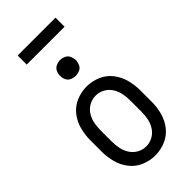

<svg xmlns="http://www.w3.org/2000/svg" viewBox="-288 -1001 1076 1076"><g transform="rotate(-45 250.0 -463.0)"><path d="M250 -623Q233 -623 217.5 -630Q202 -637 194.5 -652.5Q187 -668 188 -685Q187 -702 194.5 -717.5Q202 -733 217.5 -740.5Q233 -748 250 -748Q267 -748 282.5 -740.5Q298 -733 305 -717.5Q312 -702 313 -685Q312 -668 305 -652.5Q298 -637 282.5 -630Q267 -623 250 -623ZM250 8Q207 8 167 -9Q127 -26 100.5 -60Q74 -94 63 -135.5Q52 -177 52 -220V-310Q52 -353 63 -394.5Q74 -436 100.5 -470Q127 -504 167 -521Q207 -538 250 -538Q293 -538 333 -521Q373 -504 399.5 -470Q426 -436 437 -394.5Q448 -353 448 -310V-220Q448 -177 437 -135.5Q426 -94 399.5 -60Q373 -26 333 -9Q293 8 250 8ZM250 -64Q278 -64 302.5 -77.5Q327 -91 342 -114.5Q357 -138 362.5 -165Q368 -192 368 -220V-310Q368 -338 362.5 -365Q357 -392 342 -415.5Q327 -439 302.5 -452.5Q278 -466 250 -466Q222 -466 197.5 -452.5Q173 -439 158 -415.5Q143 -392 137.5 -365Q132 -338 132 -310V-220Q132 -192 137.5 -165Q143 -138 158 -114.5Q173 -91 197.5 -77.5Q222 -64 250 -64ZM100 -862V-934H400V-862Z"/></g></svg>

Font: Iosevka SS01
Style: Regular
Weight: 400
Monospace: yes
Designer: Belleve Invis
Foundry: Belleve Invis
Version: 2.3.3; ttfautohint (v1.8.3)